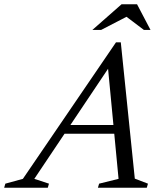

<svg xmlns="http://www.w3.org/2000/svg" viewBox="-86 -878 762 898"><path d="M183.5 -252.5 197.5 -293.5H511.5L497.5 -252.5ZM544.5 -42.5 606 -19 600.5 0H372L377.5 -19L468.5 -41.5L415.5 -597.5H447L74.5 -41.5L143 -19L137.5 0H-66.5L-61 -19L21 -41.5L456.5 -680H479ZM346 -738 482.5 -858H555L618 -738H587L501 -803H512.5L387 -738Z"/></svg>

Font: Newsreader Text
Style: Italic
Weight: 400
Italic angle: -17°
Designer: Hugues Gentile
Foundry: Production Type
Version: Version 1.001